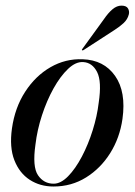

<svg xmlns="http://www.w3.org/2000/svg" viewBox="-20 -654 479 682"><path d="M274 -443.5Q349 -441 388.8 -384.5Q428.5 -328 415 -231.5Q405.5 -164.5 371.5 -110.2Q337.5 -56 285.8 -23.8Q234 8.5 170 8.5Q122.5 8.5 85.8 -15.2Q49 -39 31 -85Q13 -131 22.5 -198Q33 -272 69.5 -328.2Q106 -384.5 159.2 -415.2Q212.5 -446 274 -443.5ZM170.5 -1.5Q196 -1.5 222 -28Q248 -54.5 270.8 -97.8Q293.5 -141 309.2 -191.2Q325 -241.5 330.5 -288.5Q342 -364.5 325 -398Q308 -431.5 276 -433.5Q249.5 -435.5 222 -409.5Q194.5 -383.5 170.2 -340Q146 -296.5 129 -244.2Q112 -192 106 -141Q94.5 -61.5 115 -31.5Q135.5 -1.5 170.5 -1.5ZM348.5 -585Q364.5 -608.5 379.8 -621.2Q395 -634 411.5 -634Q429 -634 434.8 -623.8Q440.5 -613.5 437.5 -602.5Q433 -585 419 -572Q405 -559 386 -547L276.5 -476Q273 -474 271 -476Q270 -477 273 -481Z"/></svg>

Font: Fraunces 144pt
Style: Italic
Weight: 400
Italic angle: -16°
Version: Version 1.000;[b76b70a41]